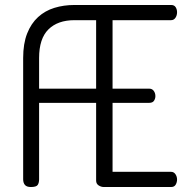

<svg xmlns="http://www.w3.org/2000/svg" viewBox="-20 -751 755 771"><path d="M432 -395H579Q591 -395 597.5 -386Q604 -377 604 -365Q604 -355 598.5 -346.5Q593 -338 579 -338H432V-61H667Q678 -61 684.5 -51.5Q691 -42 691 -30Q691 -19 685.5 -9.5Q680 0 667 0H397Q386 0 376 -6.5Q366 -13 366 -26V-338H137V-31Q137 -17 131.5 -8.5Q126 0 104 0Q87 0 80 -8.5Q73 -17 73 -31V-518Q73 -576 89 -616.5Q105 -657 133 -682.5Q161 -708 198.5 -719.5Q236 -731 279 -731H667Q680 -731 685.5 -722Q691 -713 691 -702Q691 -689 684.5 -679.5Q678 -670 667 -670H432ZM137 -395H366V-670H279Q212 -670 174.5 -633Q137 -596 137 -518Z"/></svg>

Font: Dosis
Style: Book
Weight: 400
Designer: EdgarTolentino, PabloImpallari, IginoMarini
Foundry: EdgarTolentino, PabloImpallari, IginoMarini
Version: Version 1.007